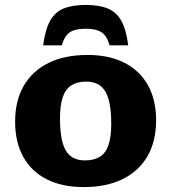

<svg xmlns="http://www.w3.org/2000/svg" viewBox="-20 -748 696 781"><path d="M325 -95.5Q362 -95.5 386 -110.2Q410 -125 421.2 -158Q432.5 -191 432.5 -244.5Q432.5 -305 422 -342.8Q411.5 -380.5 389.2 -398.2Q367 -416 331 -416Q294.5 -416 270.8 -401.2Q247 -386.5 235.5 -353.5Q224 -320.5 224 -266.5Q224 -206.5 234.2 -168.8Q244.5 -131 267 -113.2Q289.5 -95.5 325 -95.5ZM320.5 13Q232.5 13 170 -18.8Q107.5 -50.5 74.5 -110.2Q41.5 -170 41.5 -253Q41.5 -338 76.5 -398.8Q111.5 -459.5 177.5 -492Q243.5 -524.5 336 -524.5Q424 -524.5 486.5 -492.5Q549 -460.5 582 -401Q615 -341.5 615 -258.5Q615 -173.5 580 -112.8Q545 -52 479 -19.5Q413 13 320.5 13ZM328.5 -631Q299 -631 280 -624.5Q261 -618 249.8 -603.2Q238.5 -588.5 231.5 -563.5H155.5Q164 -628 183.8 -663.5Q203.5 -699 239 -713.5Q274.5 -728 328.5 -728Q383 -728 418.2 -713.5Q453.5 -699 473.5 -663.5Q493.5 -628 501.5 -563.5H425.5Q419 -588.5 407.5 -603.2Q396 -618 377 -624.5Q358 -631 328.5 -631Z"/></svg>

Font: Newsreader 7pt
Style: Bold
Weight: 700
Designer: Hugues Gentile
Foundry: Production Type
Version: Version 1.003